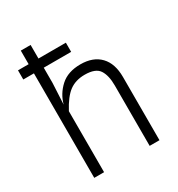

<svg xmlns="http://www.w3.org/2000/svg" viewBox="-183 -897 942 1016"><g transform="rotate(-30 288.0 -389.0)"><path d="M95.5 0V-638.5H30.5V-694.5H95.5V-777.5H155.5V-694.5H323V-638.5H155.5V-545.5L149 -416.5Q164.5 -474.5 209.8 -515.8Q255 -557 332 -557Q409 -557 451.5 -512.8Q494 -468.5 494 -386.5V0H434V-369.5Q434 -430.5 412 -464.2Q390 -498 324 -498Q268.5 -498 230.2 -469.8Q192 -441.5 155.5 -372.5V0Z"/></g></svg>

Font: Spline Sans Light
Style: Regular
Weight: 300
Designer: Eben Sorkin, Mirko Velimirovic
Foundry: Sorkin Type
Version: Version 1.000; ttfautohint (v1.8.3)